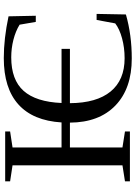

<svg xmlns="http://www.w3.org/2000/svg" viewBox="128 -830 712 1008"><g transform="rotate(-90 484.0 -326.0)"><path d="M731.4 -314.9H446.3Q447.3 -174.8 507.6 -101.3Q567.9 -27.8 682.1 -27.8Q737.8 -27.8 787.1 -41.3Q836.4 -54.7 865.2 -77.1L883.3 -174.8H915L912.1 -21Q804.7 9.8 681.2 9.8Q523.4 9.8 434.3 -75.9Q345.2 -161.6 344.2 -314.9H213.9V-39.1L297.9 -25.9V0H36.1V-25.9L120.1 -39.1V-616.2L36.1 -628.9V-654.8H297.9V-628.9L213.9 -616.2V-358.9H345.2Q354.5 -508.8 439.7 -585.4Q524.9 -662.1 683.1 -662.1Q785.2 -662.1 902.3 -637.2L905.3 -494.1H873L858.4 -579.1Q824.2 -600.1 779.1 -611.6Q733.9 -623 687 -623Q568.8 -623 511 -558.1Q453.1 -493.2 447.3 -358.9H731.4Z"/></g></svg>

Font: Times New Roman
Style: Regular
Weight: 400
Designer: Steve Matteson
Foundry: Ascender Corporation
Version: Version 2.00.3